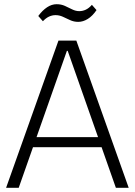

<svg xmlns="http://www.w3.org/2000/svg" viewBox="-20 -893 641 913"><path d="M258 -700H343L592 0H531L302 -651H298L69 0H9ZM124 -241H476V-193H124ZM162 -817Q182 -844 204 -858.5Q226 -873 249 -873Q271 -873 288.5 -865Q306 -857 323 -848.5Q340 -840 357 -840Q373 -840 388 -847Q403 -854 417 -870L439 -845Q420 -817 397.5 -803Q375 -789 352 -789Q331 -789 313 -797.5Q295 -806 278.5 -813.5Q262 -821 244 -821Q228 -821 213 -814Q198 -807 184 -792Z"/></svg>

Font: Pathway Extreme 8pt Thin 12pt Thin
Style: Regular
Weight: 250
Version: Version 1.001;gftools[0.9.26]